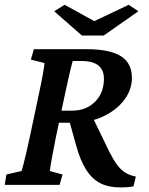

<svg xmlns="http://www.w3.org/2000/svg" viewBox="-22 -781 630 811"><path d="M-2 0 4.9 -43.9 69.3 -58.6Q72.3 -68.4 77.1 -86.9Q82 -105.5 88.9 -135.3Q95.7 -165 104.5 -205.1L138.7 -367.2Q152.3 -429.7 158.7 -465.3Q165 -501 166 -514.6L108.4 -529.3L121.1 -573.2H344.7Q441.4 -573.2 488.3 -543.9Q535.2 -514.6 535.2 -452.1Q535.2 -401.4 502.4 -358.4Q469.7 -315.4 413.6 -289.1Q357.4 -262.7 287.1 -262.7H217.8L228.5 -313.5H281.2Q341.8 -313.5 379.4 -351.1Q417 -388.7 417 -448.2Q417 -485.4 393.6 -504.4Q370.1 -523.4 321.3 -523.4H285.2Q284.2 -520.5 281.2 -508.8Q278.3 -497.1 273.4 -477.5Q268.6 -458 262.7 -430.2Q256.8 -402.3 249 -367.2L214.8 -205.1Q210 -180.7 205.6 -157.2Q201.2 -133.8 197.3 -114.3Q193.4 -94.7 191.4 -80.6Q189.5 -66.4 188.5 -58.6L242.2 -43.9L229.5 0ZM485.4 10.7Q437.5 10.7 402.3 -6.8Q367.2 -24.4 342.3 -63.5Q317.4 -102.5 299.8 -166L268.6 -278.3L362.3 -299.8L439.5 -140.6Q456.1 -107.4 472.2 -85.4Q488.3 -63.5 507.3 -51.8Q526.4 -40 551.8 -35.2L542 5.9Q529.3 8.8 515.1 9.8Q501 10.7 485.4 10.7ZM207 -733.4 251 -760.7 405.3 -675.8H342.8L521.5 -760.7L562.5 -733.4L416 -630.9H324.2Z"/></svg>

Font: Crimson Pro SemiBold
Style: Italic
Weight: 600
Italic angle: -12°
Designer: Jacques Le Bailly
Foundry: Baron von Fonthausen
Version: Version 1.003